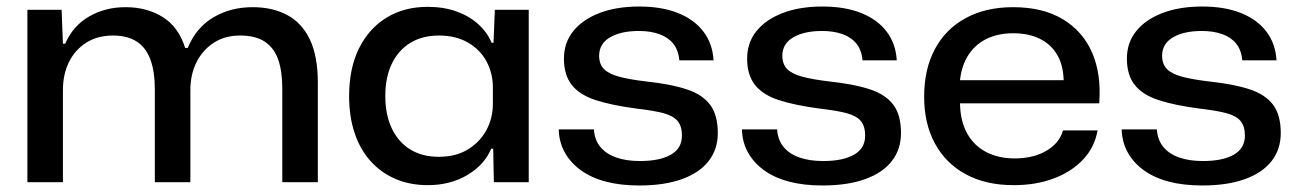

<svg xmlns="http://www.w3.org/2000/svg" viewBox="-20 -559 3980 589"><path d="M64 0V-529H169L173 -425H180Q204 -480 253.5 -508.5Q303 -537 365 -537Q431 -537 479.5 -506.5Q528 -476 548 -412H556Q582 -475 635 -506Q688 -537 755 -537Q816 -537 861 -513Q906 -489 930.5 -438Q955 -387 955 -305V0H846V-287Q846 -340 833.5 -376Q821 -412 792.5 -431Q764 -450 717 -450Q670 -450 636 -428Q602 -406 583 -368.5Q564 -331 564 -282V0H455V-284Q455 -339 441.5 -376Q428 -413 399.5 -431.5Q371 -450 327 -450Q279 -450 244.5 -428Q210 -406 191.5 -368.5Q173 -331 173 -282V0Z M1292 9Q1238 9 1193.5 -10Q1149 -29 1117 -64.5Q1085 -100 1068 -150.5Q1051 -201 1051 -264Q1051 -350 1081.5 -411Q1112 -472 1166 -505Q1220 -538 1292 -538Q1341 -538 1380 -524Q1419 -510 1446.5 -485.5Q1474 -461 1488 -428H1494L1498 -529H1602V0H1495L1493 -103H1487Q1466 -53 1413.5 -22Q1361 9 1292 9ZM1326 -78Q1379 -78 1416 -101Q1453 -124 1472.5 -160.5Q1492 -197 1492 -241V-291Q1492 -334 1472.5 -370.5Q1453 -407 1415.5 -428.5Q1378 -450 1327 -450Q1276 -450 1239.5 -428Q1203 -406 1182.5 -364.5Q1162 -323 1162 -264Q1162 -207 1182 -165Q1202 -123 1238.5 -100.5Q1275 -78 1326 -78Z M1941 10Q1883 10 1838 -2Q1793 -14 1761.5 -37Q1730 -60 1712.5 -91.5Q1695 -123 1694 -162H1802Q1804 -130 1821.5 -108.5Q1839 -87 1870 -76Q1901 -65 1943 -65Q2004 -65 2038 -84.5Q2072 -104 2072 -143Q2072 -172 2058.5 -188Q2045 -204 2014.5 -212Q1984 -220 1932 -226Q1856 -236 1807 -252Q1758 -268 1734 -298.5Q1710 -329 1710 -379Q1710 -428 1738.5 -463.5Q1767 -499 1819 -519Q1871 -539 1941 -539Q2010 -539 2060 -519Q2110 -499 2138 -462Q2166 -425 2169 -374H2064Q2061 -406 2045 -425.5Q2029 -445 2002 -454.5Q1975 -464 1940 -464Q1885 -464 1851.5 -444.5Q1818 -425 1818 -388Q1818 -362 1833 -347Q1848 -332 1880 -323.5Q1912 -315 1963 -309Q2038 -301 2086.5 -285Q2135 -269 2158.5 -237.5Q2182 -206 2182 -151Q2182 -101 2154 -65Q2126 -29 2072 -9.5Q2018 10 1941 10Z M2503 10Q2445 10 2400 -2Q2355 -14 2323.5 -37Q2292 -60 2274.5 -91.5Q2257 -123 2256 -162H2364Q2366 -130 2383.5 -108.5Q2401 -87 2432 -76Q2463 -65 2505 -65Q2566 -65 2600 -84.5Q2634 -104 2634 -143Q2634 -172 2620.5 -188Q2607 -204 2576.5 -212Q2546 -220 2494 -226Q2418 -236 2369 -252Q2320 -268 2296 -298.5Q2272 -329 2272 -379Q2272 -428 2300.5 -463.5Q2329 -499 2381 -519Q2433 -539 2503 -539Q2572 -539 2622 -519Q2672 -499 2700 -462Q2728 -425 2731 -374H2626Q2623 -406 2607 -425.5Q2591 -445 2564 -454.5Q2537 -464 2502 -464Q2447 -464 2413.5 -444.5Q2380 -425 2380 -388Q2380 -362 2395 -347Q2410 -332 2442 -323.5Q2474 -315 2525 -309Q2600 -301 2648.5 -285Q2697 -269 2720.5 -237.5Q2744 -206 2744 -151Q2744 -101 2716 -65Q2688 -29 2634 -9.5Q2580 10 2503 10Z M3090 9Q3004 9 2942.5 -24.5Q2881 -58 2848 -119Q2815 -180 2815 -262Q2815 -347 2848 -408.5Q2881 -470 2942.5 -503.5Q3004 -537 3088 -537Q3179 -537 3240.5 -500Q3302 -463 3330.5 -397Q3359 -331 3352 -242H2925Q2926 -187 2947 -149.5Q2968 -112 3005.5 -92.5Q3043 -73 3093 -73Q3150 -73 3190 -96.5Q3230 -120 3241 -159H3347Q3338 -107 3302.5 -69.5Q3267 -32 3212.5 -11.5Q3158 9 3090 9ZM2924 -301 2917 -313H3252L3243 -301Q3244 -353 3225 -387.5Q3206 -422 3171 -439.5Q3136 -457 3088 -457Q3040 -457 3004 -438.5Q2968 -420 2947.5 -385Q2927 -350 2924 -301Z M3668 10Q3610 10 3565 -2Q3520 -14 3488.5 -37Q3457 -60 3439.5 -91.5Q3422 -123 3421 -162H3529Q3531 -130 3548.5 -108.5Q3566 -87 3597 -76Q3628 -65 3670 -65Q3731 -65 3765 -84.5Q3799 -104 3799 -143Q3799 -172 3785.5 -188Q3772 -204 3741.5 -212Q3711 -220 3659 -226Q3583 -236 3534 -252Q3485 -268 3461 -298.5Q3437 -329 3437 -379Q3437 -428 3465.5 -463.5Q3494 -499 3546 -519Q3598 -539 3668 -539Q3737 -539 3787 -519Q3837 -499 3865 -462Q3893 -425 3896 -374H3791Q3788 -406 3772 -425.5Q3756 -445 3729 -454.5Q3702 -464 3667 -464Q3612 -464 3578.5 -444.5Q3545 -425 3545 -388Q3545 -362 3560 -347Q3575 -332 3607 -323.5Q3639 -315 3690 -309Q3765 -301 3813.5 -285Q3862 -269 3885.5 -237.5Q3909 -206 3909 -151Q3909 -101 3881 -65Q3853 -29 3799 -9.5Q3745 10 3668 10Z"/></svg>

Font: Mona Sans SemiExpanded Medium
Style: Regular
Weight: 500
Width: 6
Designer: Deni Anggara
Foundry: GitHub
Version: Version 2.000